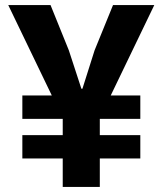

<svg xmlns="http://www.w3.org/2000/svg" viewBox="-20 -736 640 756"><path d="M231 -262.5 12.5 -716H179L251 -538L300.5 -386.5H304.5L352.5 -538L425 -716H587.5L369 -262.5ZM227 0V-338H373V0ZM68 -268V-360H532.5V-268ZM68 -112V-204H532.5V-112Z"/></svg>

Font: Google Sans Code
Style: Regular
Weight: 400
Monospace: yes
Designer: Google Sans Code Authors
Foundry: Google LLC
Version: Version 6.000